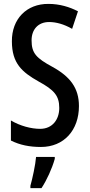

<svg xmlns="http://www.w3.org/2000/svg" viewBox="-20 -744 460 985"><path d="M385 -200C385 -292 340 -351 249 -401C166 -446 142 -471 142 -537C142 -592 175 -631 232 -631C268 -631 308 -620 350 -596L380 -686C338 -708 286 -724 229 -724C116 -725 40 -646 41 -532C41 -419 93 -374 178 -326C259 -282 284 -252 284 -190C284 -131 249 -83 186 -83C140 -83 83 -98 36 -126V-23C82 0 132 10 190 10C308 10 385 -76 385 -200ZM261 71V61H165C162 101 146 174 136 209V221H193C220 180 247 121 261 71Z"/></svg>

Font: Noto Sans Arabic ExtCond Med
Style: Regular
Weight: 500
Width: 2
Designer: Monotype Design Team, Nadine Chahine, Nizar Qandah and Khaled Hosny
Foundry: Monotype Imaging Inc.
Version: Version 2.012